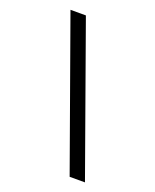

<svg xmlns="http://www.w3.org/2000/svg" viewBox="-133 -770 694 857"><g transform="rotate(20 214.0 -341.0)"><path d="M51.8 -691.9H125L376 9.8H303.2Z"/></g></svg>

Font: D-DIN Exp
Style: Regular
Weight: 400
Width: 7
Designer: Charles Nix
Foundry: Datto Inc.
Version: Version 1.00